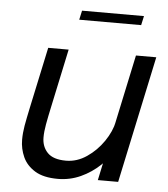

<svg xmlns="http://www.w3.org/2000/svg" viewBox="-51 -744 700 800"><g transform="rotate(5 298.5 -344.5)"><path d="M220 9.5Q160 9.5 124.5 -12.2Q89 -34 73.5 -68.2Q58 -102.5 58 -140Q58 -168.5 63.2 -198.8Q68.5 -229 79.5 -280.5L133 -531H218.5L167.5 -291.5Q157 -243 151.5 -212.2Q146 -181.5 146 -157.5Q146 -119 170 -94Q194 -69 247.5 -69Q293.5 -69 334.2 -96.8Q375 -124.5 403.5 -166.2Q432 -208 440.5 -249.5L491 -229Q481.5 -185 457.2 -142.8Q433 -100.5 396.8 -66Q360.5 -31.5 315.5 -11Q270.5 9.5 220 9.5ZM387 0 500 -531H585L472 0ZM251.5 -659 260 -697.5H519L510.5 -659Z"/></g></svg>

Font: Epilogue
Style: Italic
Weight: 400
Italic angle: -12°
Designer: Tyler Finck
Foundry: Etcetera Type Co
Version: Version 2.112